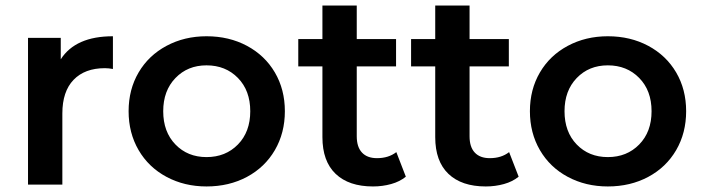

<svg xmlns="http://www.w3.org/2000/svg" viewBox="-20 -672 2556 699"><path d="M82 0V-534.2H201.2V-456.1Q254.9 -540 391.1 -540V-420.9Q375 -423.8 361.8 -423.8Q288.6 -423.8 247.8 -381.3Q207 -338.9 207 -258.8V0Z M448.2 -267.1Q448.2 -346.2 484.6 -408.2Q521 -470.2 586.2 -505.1Q651.4 -540 731.9 -540Q814 -540 879.2 -505.1Q944.3 -470.2 980.7 -408.2Q1017.1 -346.2 1017.1 -267.1Q1017.1 -188 980.7 -125.5Q944.3 -63 879.2 -28.1Q814 6.8 731.9 6.8Q651.4 6.8 586.2 -28.1Q521 -63 484.6 -125.5Q448.2 -188 448.2 -267.1ZM574.2 -267.1Q574.2 -191.9 618.7 -146Q663.1 -100.1 731.9 -100.1Q801.3 -100.1 846.2 -146Q891.1 -191.9 891.1 -267.1Q891.1 -342.3 846.2 -388.2Q801.3 -434.1 731.9 -434.1Q663.1 -434.1 618.7 -387.9Q574.2 -341.8 574.2 -267.1Z M1065.9 -430.2V-529.8H1153.8V-651.9H1278.8V-529.8H1421.9V-430.2H1278.8V-175.8Q1278.8 -136.7 1297.9 -116.5Q1316.9 -96.2 1352.5 -96.2Q1394.5 -96.2 1422.9 -118.2L1457.5 -28.8Q1435.5 -10.7 1404.1 -2Q1372.6 6.8 1337.9 6.8Q1250 6.8 1201.9 -39.1Q1153.8 -85 1153.8 -172.9V-430.2Z M1476.6 -430.2V-529.8H1564.5V-651.9H1689.5V-529.8H1832.5V-430.2H1689.5V-175.8Q1689.5 -136.7 1708.5 -116.5Q1727.5 -96.2 1763.2 -96.2Q1805.2 -96.2 1833.5 -118.2L1868.2 -28.8Q1846.2 -10.7 1814.7 -2Q1783.2 6.8 1748.5 6.8Q1660.6 6.8 1612.5 -39.1Q1564.5 -85 1564.5 -172.9V-430.2Z M1909.2 -267.1Q1909.2 -346.2 1945.6 -408.2Q1981.9 -470.2 2047.1 -505.1Q2112.3 -540 2192.9 -540Q2274.9 -540 2340.1 -505.1Q2405.3 -470.2 2441.7 -408.2Q2478 -346.2 2478 -267.1Q2478 -188 2441.7 -125.5Q2405.3 -63 2340.1 -28.1Q2274.9 6.8 2192.9 6.8Q2112.3 6.8 2047.1 -28.1Q1981.9 -63 1945.6 -125.5Q1909.2 -188 1909.2 -267.1ZM2035.2 -267.1Q2035.2 -191.9 2079.6 -146Q2124 -100.1 2192.9 -100.1Q2262.2 -100.1 2307.1 -146Q2352.1 -191.9 2352.1 -267.1Q2352.1 -342.3 2307.1 -388.2Q2262.2 -434.1 2192.9 -434.1Q2124 -434.1 2079.6 -387.9Q2035.2 -341.8 2035.2 -267.1Z"/></svg>

Font: Montserrat SemiBold
Style: Regular
Weight: 600
Designer: Julieta Ulanovsky
Foundry: Julieta Ulanovsky
Version: Version 7.200